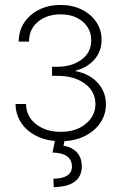

<svg xmlns="http://www.w3.org/2000/svg" viewBox="-20 -565 489 778"><path d="M226.1 7.3Q172.9 7.3 131.6 -12.2Q90.3 -31.7 66.9 -65.9Q43.5 -100.1 43 -143.6H85.4Q86.4 -92.8 126.2 -61.8Q166 -30.8 225.6 -30.8Q288.6 -30.8 327.6 -63.2Q366.7 -95.7 366.7 -143.1Q366.7 -194.8 323.5 -226.3Q280.3 -257.8 211.9 -257.8H190.9V-294.4H211.9Q271 -294.4 310.3 -323.5Q349.6 -352.5 349.6 -401.4Q349.6 -447.8 315.2 -477.3Q280.8 -506.8 225.1 -506.8Q169.9 -506.8 133.8 -476.8Q97.7 -446.8 97.7 -396.5H55.7Q56.2 -439.9 78.1 -473.4Q100.1 -506.8 138.4 -525.9Q176.8 -544.9 225.6 -544.9Q273.9 -544.9 311.5 -526.1Q349.1 -507.3 370.4 -475.6Q391.6 -443.8 391.6 -403.8Q391.6 -357.9 363.3 -324.7Q335 -291.5 286.6 -278.8V-276.9Q342.8 -265.6 376 -229.2Q409.2 -192.9 409.2 -142.1Q409.2 -100.1 385.7 -66.2Q362.3 -32.2 321 -12.5Q279.8 7.3 226.1 7.3ZM204.1 -2.9H243.2L237.3 25.4Q271 30.8 291 51.8Q311 72.8 311.5 108.9Q311 190.9 197.8 193.4L196.3 159.2Q271 158.2 271.5 109.9Q271 54.7 192.9 53.2Z"/></svg>

Font: Inter Display Extra Light
Style: Regular
Weight: 200
Designer: Rasmus Andersson
Foundry: rsms
Version: Version 4.000;git-4fc901f